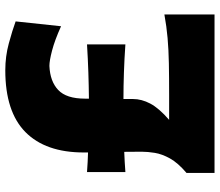

<svg xmlns="http://www.w3.org/2000/svg" viewBox="-73 -766 839 733"><g transform="rotate(-90 346.5 -399.5)"><path d="M52.7 0V-106.9Q91.3 -139.6 108.2 -170.2Q125 -200.7 129.4 -228Q133.8 -255.4 133.8 -277.8L133.3 -344.7Q95.2 -343.3 56.2 -340.3V-486.8Q75.2 -485.4 94 -484.4Q112.8 -483.4 130.9 -482.9V-499Q130.9 -645 208.7 -721.9Q286.6 -798.8 444.8 -798.8Q497.6 -798.8 547.1 -785.4Q596.7 -772 631.3 -759.3L612.8 -585.9Q559.6 -609.9 520.5 -620.1Q481.4 -630.4 461.4 -630.4Q402.3 -627.9 369.4 -596.7Q336.4 -565.4 336.4 -494.6V-479.5Q385.7 -480 436.8 -481.7Q487.8 -483.4 543.5 -486.8V-340.3Q487.3 -344.2 435.8 -345.9Q384.3 -347.7 335 -347.7V-311.5Q335 -278.3 317.6 -245.4Q300.3 -212.4 255.4 -173.3H350.1Q418.9 -173.3 471.2 -174.3Q523.4 -175.3 567.9 -179.2Q612.3 -183.1 657.7 -191.4V0Z"/></g></svg>

Font: Pinar ExtraBold
Style: Regular
Weight: 800
Designer: Amin Abedi
Version: Version 3.000